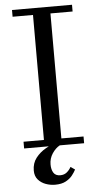

<svg xmlns="http://www.w3.org/2000/svg" viewBox="-63 -788 536 1036"><g transform="rotate(-5 205.5 -270.0)"><path d="M307 137Q300 151 286.8 168Q273.5 185 251 197.2Q228.5 209.5 192.5 209.5Q167 209.5 142.2 200.5Q117.5 191.5 101 172.5Q84.5 153.5 84.5 123.5Q84.5 83.5 106.5 55.2Q128.5 27 160.5 8.8Q192.5 -9.5 223 -19.5L236 0Q213 12.5 195.2 39.2Q177.5 66 177.5 98.5Q177.5 126 188.5 143.5Q199.5 161 225 161Q246.5 161 261 148.8Q275.5 136.5 283.5 121ZM43 -36.5H153.5V-713.5H43V-750H368V-713.5H248V-36.5H368V0H43Z"/></g></svg>

Font: Bodoni* 06pt
Style: Regular
Weight: 400
Version: Version 2.3